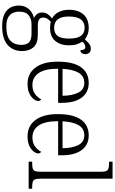

<svg xmlns="http://www.w3.org/2000/svg" viewBox="330 -1130 1040 1739"><g transform="rotate(90 849.5 -260.0)"><path d="M216 240Q123 240 76.5 199.5Q30 159 30 89Q30 48 46.5 20Q63 -8 88.5 -25Q114 -42 142 -48Q123 -57 108 -74.5Q93 -92 93 -123Q93 -152 109 -174.5Q125 -197 147 -212Q108 -232 88 -273Q68 -314 68 -364Q68 -448 110 -496Q152 -544 233 -544Q266 -544 293 -533.5Q320 -523 336 -509Q349 -524 370.5 -543.5Q392 -563 421 -563Q446 -563 458 -548.5Q470 -534 470 -514Q470 -495 461.5 -482Q453 -469 434 -469Q434 -489 427.5 -501Q421 -513 406 -513Q391 -513 380 -506Q369 -499 356 -486Q371 -466 380.5 -436.5Q390 -407 390 -364Q390 -289 351 -241.5Q312 -194 233 -194Q222 -194 204.5 -195.5Q187 -197 179 -201Q163 -189 151 -172Q139 -155 139 -130Q139 -105 157.5 -94Q176 -83 211 -83H296Q373 -83 407.5 -44Q442 -5 442 59Q442 142 386 191Q330 240 216 240ZM230 -231Q281 -231 305 -262.5Q329 -294 329 -365Q329 -439 304.5 -473Q280 -507 229 -507Q181 -507 155 -472.5Q129 -438 129 -364Q129 -231 230 -231ZM218 202Q311 202 348.5 165Q386 128 386 68Q386 15 361 -5.5Q336 -26 284 -26H198Q153 -26 119 -1Q85 24 85 86Q85 118 97.5 144.5Q110 171 139 186.5Q168 202 218 202Z M740 10Q645 10 591.5 -61.5Q538 -133 538 -263Q538 -404 588 -474Q638 -544 731 -544Q816 -544 863.5 -480.5Q911 -417 911 -299V-267H602Q602 -148 641 -91Q680 -34 749 -34Q799 -34 831 -58Q863 -82 879 -113Q885 -110 889.5 -103.5Q894 -97 894 -86Q894 -68 877 -45.5Q860 -23 826 -6.5Q792 10 740 10ZM847 -307Q846 -395 818.5 -449.5Q791 -504 731 -504Q668 -504 638 -452Q608 -400 603 -307Z M1215 10Q1120 10 1066.5 -61.5Q1013 -133 1013 -263Q1013 -404 1063 -474Q1113 -544 1206 -544Q1291 -544 1338.5 -480.5Q1386 -417 1386 -299V-267H1077Q1077 -148 1116 -91Q1155 -34 1224 -34Q1274 -34 1306 -58Q1338 -82 1354 -113Q1360 -110 1364.5 -103.5Q1369 -97 1369 -86Q1369 -68 1352 -45.5Q1335 -23 1301 -6.5Q1267 10 1215 10ZM1322 -307Q1321 -395 1293.5 -449.5Q1266 -504 1206 -504Q1143 -504 1113 -452Q1083 -400 1078 -307Z M1444 0V-32H1460Q1488 -32 1504.5 -36.5Q1521 -41 1528 -56.5Q1535 -72 1535 -105V-656Q1535 -705 1518 -716.5Q1501 -728 1464 -728H1444V-760H1598V-105Q1598 -72 1605 -56.5Q1612 -41 1628.5 -36.5Q1645 -32 1674 -32H1689V0Z"/></g></svg>

Font: Noto Serif SemiCondensed Light
Style: Regular
Weight: 300
Width: 4
Designer: Monotype Design Team
Foundry: Monotype Imaging Inc.
Version: Version 2.013